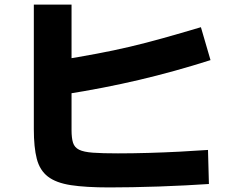

<svg xmlns="http://www.w3.org/2000/svg" viewBox="-20 -782 1040 840"><path d="M458 38Q355 38 290 28Q225 18 189.5 -9.5Q154 -37 141 -87Q128 -137 128 -217V-762H293V-213Q293 -178 299.5 -157.5Q306 -137 326 -127Q346 -117 386.5 -114Q427 -111 496 -111Q559 -111 629 -113Q699 -115 766.5 -118.5Q834 -122 890 -126L894 23Q848 26 791.5 29Q735 32 675 34Q615 36 559 37Q503 38 458 38ZM237 -518Q328 -533 403 -547Q478 -561 548 -577.5Q618 -594 693 -615Q768 -636 859 -663L901 -519Q744 -469 589 -432.5Q434 -396 262 -369Z"/></svg>

Font: M PLUS 2 Thin ExtraBold
Style: Regular
Weight: 800
Version: Version 1.001